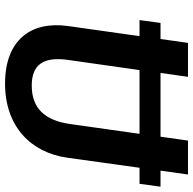

<svg xmlns="http://www.w3.org/2000/svg" viewBox="-22 -708 746 741"><g transform="rotate(90 350.5 -338.0)"><path d="M701 -585H639L654 -691H523L508 -585H262L277 -691H146L131 -585H69L58 -504H120L81 -228C61 -86 134 15 303 15C469 15 569 -85 589 -224L628 -504H690ZM459 -235C445 -138 398 -88 311 -88C229 -88 198 -134 212 -230L251 -504H497Z"/></g></svg>

Font: Fira Sans Medium
Style: Italic
Weight: 500
Italic angle: -8°
Designer: bBox Type GmbH & Carrois Corporate GbR & Edenspiekermann AG
Foundry: bBox Type GmbH & Carrois Corporate GbR & Edenspiekermann AG
Version: Version 4.301;PS 004.301;hotconv 1.0.88;makeotf.lib2.5.64775